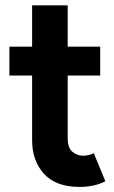

<svg xmlns="http://www.w3.org/2000/svg" viewBox="-20 -700 432 727"><path d="M281.3 7.8Q191.9 7.8 146.7 -41.7Q101.6 -91.3 101.6 -168.9V-679.7H236.3V-176.8Q236.3 -141.1 253.7 -125.7Q271 -110.4 294.9 -110.4Q306.2 -110.4 316.7 -113Q327.2 -115.7 335 -120.1L378.9 -13.7Q358.4 -2.9 333.7 2.4Q309.1 7.8 281.3 7.8ZM15.6 -414.1V-523.4H359.4V-414.1Z"/></svg>

Font: Reddit Sans
Style: Regular
Weight: 400
Designer: Stephen Hutchings
Foundry: Reddit
Version: Version 1.014